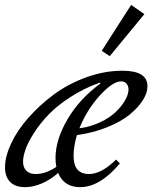

<svg xmlns="http://www.w3.org/2000/svg" viewBox="-20 -754 623 785"><path d="M428.7 -524.4 396 -546.4 516.1 -733.9 570.3 -696.3ZM83.5 11.2Q41.5 11.2 21 -10.5Q0.5 -32.2 0.5 -69.8Q0.5 -113.8 25.4 -167.2Q50.3 -220.7 96.2 -272.7Q142.1 -324.7 200.4 -367.9Q258.8 -411.1 333 -438Q407.2 -464.8 481 -464.8Q583 -464.8 583 -401.4Q583 -374 563.7 -343.8Q544.4 -313.5 509.3 -284.9Q474.1 -256.3 417.7 -233.6Q361.3 -210.9 294.4 -201.7Q280.8 -154.8 280.8 -116.7Q280.8 -42.5 343.8 -42.5Q395 -42.5 454.6 -101.6L470.2 -85.9Q388.7 11.2 307.6 11.2Q241.7 11.2 217.8 -46.9Q186 -19 150.6 -3.9Q115.2 11.2 83.5 11.2ZM475.6 -421.4Q440.9 -421.4 387.9 -363.3Q335 -305.2 304.7 -229.5Q350.1 -235.4 389.6 -254.2Q429.2 -272.9 453.6 -296.6Q478 -320.3 491.7 -344.5Q505.4 -368.7 505.4 -387.7Q505.4 -402.3 497.3 -411.9Q489.3 -421.4 475.6 -421.4ZM74.2 -92.8Q74.2 -69.8 87.4 -56.2Q100.6 -42.5 125.5 -42.5Q167 -42.5 210.4 -71.8Q207 -87.4 207 -108.4Q207 -182.6 255.9 -266.1Q304.7 -349.6 390.6 -412.6L388.7 -416.5Q323.7 -393.1 269 -357.9Q214.4 -322.8 179.4 -286.4Q144.5 -250 119.9 -211.9Q95.2 -173.8 84.7 -144Q74.2 -114.3 74.2 -92.8Z"/></svg>

Font: Elstob 6pt
Style: Italic
Weight: 400
Italic angle: -20°
Designer: Peter S. Baker
Version: Version 1.015